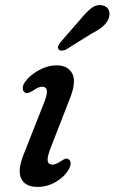

<svg xmlns="http://www.w3.org/2000/svg" viewBox="-20 -725 451 755"><path d="M187 -77.5Q199 -77.5 221.5 -92.5Q229.5 -98 236.2 -100.5Q243 -103 250 -98.5Q266 -87 249.5 -57.5Q233.5 -30 200 -10Q166.5 10 127 10Q79.5 10 63.5 -22.5Q47.5 -55 73.5 -119L149.5 -311.5Q166.5 -352.5 164.5 -368.2Q162.5 -384 145 -384Q137.5 -384 128.5 -379.8Q119.5 -375.5 109 -368Q99.5 -362.5 92 -360Q84.5 -357.5 78 -361Q70 -366 69.5 -377.2Q69 -388.5 77.5 -401.5Q96 -428.5 131.5 -448.2Q167 -468 203 -468Q247.5 -468 264.5 -435.2Q281.5 -402.5 253 -333L180 -145.5Q165 -107.5 167.5 -92.5Q170 -77.5 187 -77.5ZM294.5 -647Q317.5 -675.5 338 -692Q358.5 -708.5 382.5 -704Q402 -700 408 -684.2Q414 -668.5 406.5 -650.5Q398.5 -632.5 382 -619Q365.5 -605.5 338.5 -592L238.5 -529.5Q230.5 -526 222.2 -526Q214 -526 210.5 -531Q206 -537 209.2 -544.8Q212.5 -552.5 219 -560.5Z"/></svg>

Font: Fraunces 9pt SuperSoft
Style: Italic
Weight: 400
Italic angle: -16°
Version: Version 1.000;[b76b70a41]